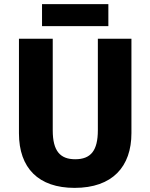

<svg xmlns="http://www.w3.org/2000/svg" viewBox="-20 -902 730 932"><path d="M506 -882H184V-775H506ZM618 -256V-714H455V-270C455 -171 421 -129 345 -129C273 -129 236 -168 236 -269V-714H72V-255C72 -86 167 10 342 10C526 10 618 -93 618 -256Z"/></svg>

Font: Noto Sans Arabic UI SmCn XBd
Style: Regular
Weight: 800
Width: 4
Designer: Monotype Design Team, Nadine Chahine and Nizar Qandah
Foundry: Monotype Imaging Inc.
Version: Version 2.010